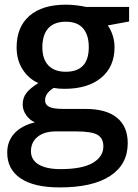

<svg xmlns="http://www.w3.org/2000/svg" viewBox="-20 -570 596 830"><path d="M538.1 -540V-477.1L445.8 -460Q458.5 -442.9 466.8 -418Q475.1 -393.1 475.1 -365.2Q475.1 -281.7 417.5 -233.9Q359.9 -186 258.8 -186Q232.9 -186 211.9 -189.9Q174.8 -167 174.8 -136.2Q174.8 -117.7 192.1 -108.4Q209.5 -99.1 255.9 -99.1H350.1Q439.5 -99.1 485.8 -61Q532.2 -22.9 532.2 48.8Q532.2 140.6 456.5 190.4Q380.9 240.2 237.8 240.2Q127.4 240.2 69.3 201.2Q11.2 162.1 11.2 89.8Q11.2 40 42.7 6.1Q74.2 -27.8 130.9 -41Q107.9 -50.8 93 -72.5Q78.1 -94.2 78.1 -118.2Q78.1 -148.4 95.2 -169.4Q112.3 -190.4 146 -210.9Q104 -229 77.9 -269.8Q51.8 -310.5 51.8 -365.2Q51.8 -453.1 107.2 -501.5Q162.6 -549.8 265.1 -549.8Q288.1 -549.8 313.2 -546.6Q338.4 -543.5 351.1 -540ZM113.8 84Q113.8 121.1 147.2 141.1Q180.7 161.1 241.2 161.1Q335 161.1 380.9 134.3Q426.8 107.4 426.8 63Q426.8 27.8 401.6 12.9Q376.5 -2 308.1 -2H221.2Q171.9 -2 142.8 21.2Q113.8 44.4 113.8 84ZM163.1 -365.2Q163.1 -314.5 189.2 -287.1Q215.3 -259.8 264.2 -259.8Q363.8 -259.8 363.8 -366.2Q363.8 -418.9 339.1 -447.5Q314.5 -476.1 264.2 -476.1Q214.4 -476.1 188.7 -447.8Q163.1 -419.4 163.1 -365.2Z"/></svg>

Font: Open Sans Semibold
Style: Regular
Weight: 600
Foundry: Ascender Corporation
Version: Version 1.10; ttfautohint (v1.5.65-e2d9)